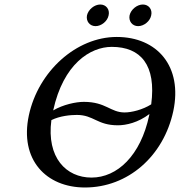

<svg xmlns="http://www.w3.org/2000/svg" viewBox="-20 -822 798 852"><path d="M749 -329C791 -527 678 -658 498 -658C319 -658 150 -506 108 -310C66 -113 185 10 357 10C548 10 706 -129 749 -329ZM651 -359C613 -335 564 -323 533 -323C470 -323 450 -370 352 -370C317 -370 260 -358 216 -332C261 -538 380 -614 476 -614C605 -614 674 -533 651 -359ZM643 -316C643 -314 642 -312 642 -310C604 -131 500 -34 386 -34C274 -34 186 -122 208 -289C246 -308 294 -312 321 -312C396 -312 411 -266 503 -266C540 -266 593 -278 643 -316ZM555 -754C550 -728 567 -706 593 -706C619 -706 646 -728 651 -754C657 -780 640 -802 614 -802C588 -802 561 -780 555 -754ZM366 -754C361 -728 378 -706 404 -706C430 -706 457 -728 462 -754C468 -780 451 -802 425 -802C399 -802 372 -780 366 -754Z"/></svg>

Font: Libertinus Sans
Style: Italic
Weight: 400
Italic angle: -12°
Designer: Philipp H. Poll, Khaled Hosny
Foundry: Caleb Maclennan
Version: Version 7.050;RELEASE